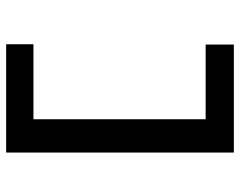

<svg xmlns="http://www.w3.org/2000/svg" viewBox="-100 -610 799 640"><g transform="rotate(90 300.0 -290.5)"><path d="M489 89H128V-2H378V-576H129V-670H489Z"/></g></svg>

Font: Inconsolata Expanded Bold
Style: Regular
Weight: 700
Width: 7
Monospace: yes
Designer: Raph Levien, Cyreal, Brenton Simpson
Foundry: Raph Levien, Cyreal, Google
Version: Version 3.001; ttfautohint (v1.8.2.53-6de2)